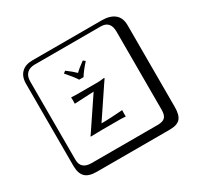

<svg xmlns="http://www.w3.org/2000/svg" viewBox="-195 -992 1490 1441"><g transform="rotate(-30 550.0 -271.0)"><path d="M519 -453H481Q460 -487 405 -550L423 -564Q470 -530 499 -501Q522 -525 576 -564L594 -550Q542 -492 519 -453ZM530 -321 363 -313 362 -316Q363 -322 363 -342Q363 -356 362 -366L363 -368Q387 -366 405 -366H587Q597 -366 611 -367Q625 -368 635.5 -369.5Q646 -371 647 -371Q651 -371 651 -366Q650 -365 629 -334L462 -85Q502 -85 547.5 -87.5Q593 -90 619 -92L645 -94L646 -91Q645 -85 645 -65Q645 -51 646 -41L645 -39Q621 -41 603 -41H433L344 -39L342 -42Q345 -46 358 -65ZM249 -718Q204 -718 180 -694Q156 -670 156 -625V53Q156 136 249 136H821Q866 136 885 117Q904 98 904 53V-625Q904 -718 821 -718ZM1000 84Q1000 153 973.5 182.5Q947 212 881 212H249Q181 212 150.5 181.5Q120 151 120 84V-625Q120 -687 154 -720.5Q188 -754 249 -754H851Q921 -754 960.5 -722Q1000 -690 1000 -625Z"/></g></svg>

Font: Libertinus Keyboard
Style: Regular
Weight: 700
Designer: Philipp H. Poll
Foundry: Khaled Hosny
Version: Version 6.7